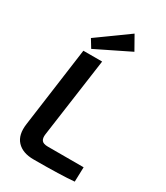

<svg xmlns="http://www.w3.org/2000/svg" viewBox="-224 -1019 966 1116"><g transform="rotate(30 258.5 -461.5)"><path d="M389 -833 163 -722 130 -776 337 -925ZM255 -690 181 -160Q177 -132 187.5 -118Q198 -104 229 -104H469L466 -6Q380 2 194 2Q120 2 82.5 -38.5Q45 -79 56 -156L129 -690Z"/></g></svg>

Font: Exo 2.0 Semi Bold
Style: Italic
Weight: 600
Italic angle: -8°
Designer: Natanael Gama
Version: Version 1.001;PS 001.001;hotconv 1.0.70;makeotf.lib2.5.58329